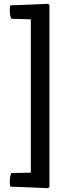

<svg xmlns="http://www.w3.org/2000/svg" viewBox="-20 -834 377 1002"><path d="M231 148 34 140Q31 131 31 110Q31 89 39 69L141 67V-733L39 -736Q31 -754 31 -776Q31 -798 34 -806L231 -814L238 -807V141Z"/></svg>

Font: Signika Negative
Style: Regular
Weight: 400
Designer: Anna Giedrys
Foundry: Anna Giedrys
Version: Version 1.001